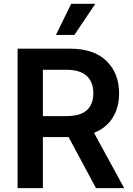

<svg xmlns="http://www.w3.org/2000/svg" viewBox="-20 -981 691 1001"><path d="M71.7 0V-727.3H344.5Q469.8 -727.3 535.3 -663Q600.9 -598.7 600.9 -494.7Q600.9 -420.5 567.5 -367.2Q534.1 -313.9 470.2 -288.4L627.5 0H480.5L337.7 -266.3H203.5V0ZM203.5 -375.7H324.9Q398.1 -375.7 432.4 -406.2Q466.6 -436.8 466.6 -494.7Q466.6 -552.9 432.4 -585Q398.1 -617.2 324.2 -617.2H203.5ZM271.7 -799 351.2 -961.3H476.9L367.9 -799Z"/></svg>

Font: Inter Zeller Semi Bold
Style: Regular
Weight: 600
Designer: Rasmus Andersson; Joe Bland
Foundry: zeller
Version: Version 3.015;git-dec3a8cb1